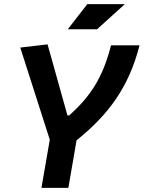

<svg xmlns="http://www.w3.org/2000/svg" viewBox="-20 -914 699 934"><path d="M181.6 0H312.5L352.5 -231.4C508.3 -356.9 606.9 -490.2 658.7 -693.4H520C480 -535.2 418.9 -444.3 316.9 -352.5H308.1L211.4 -698.2L78.6 -682.6L222.2 -234.4ZM309.6 -771.5H452.1L587.4 -894H404.8Z"/></svg>

Font: Cascadia Mono PL
Style: Bold Italic
Weight: 700
Italic angle: -10°
Monospace: yes
Designer: Aaron Bell
Foundry: Saja Typeworks
Version: Version 2404.023